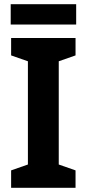

<svg xmlns="http://www.w3.org/2000/svg" viewBox="-20 -895 413 915"><path d="M343 -875H31V-778H343ZM340 0V-83L260 -111V-603L340 -631V-714H33V-631L113 -603V-111L33 -83V0Z"/></svg>

Font: Noto Sans Khmer SemiCondensed
Style: Bold
Weight: 700
Width: 4
Designer: Danh Hong and the Monotype Design Team
Foundry: Monotype Imaging Inc.
Version: Version 2.004